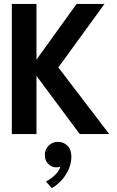

<svg xmlns="http://www.w3.org/2000/svg" viewBox="-20 -680 591 974"><path d="M276 -338 534 0H384.5L165 -295V0H40V-660H165V-377.5L368.5 -660H510ZM243 274 213 241Q232.5 231.5 256 210.8Q279.5 190 286.5 165Q278 169 265 169Q242.5 169 225 151.8Q207.5 134.5 207.5 106Q207.5 77.5 227.2 58.5Q247 39.5 274 39.5Q302 39.5 322 58.8Q342 78 342 114.5Q342 147.5 328.2 178.8Q314.5 210 292 234.8Q269.5 259.5 243 274Z"/></svg>

Font: League Spartan Thin SemiBold
Style: Regular
Weight: 600
Version: Version 2.002